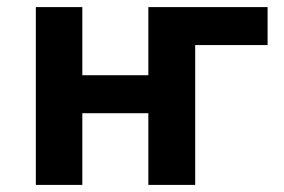

<svg xmlns="http://www.w3.org/2000/svg" viewBox="-20 -521 800 541"><path d="M81 0V-501H212V-309H398V-501H734V-394H530V0H398V-202H212V0Z"/></svg>

Font: Nunito Sans 7pt SemiCondensed
Style: Bold
Weight: 700
Width: 4
Designer: Vernon Adams
Foundry: Vernon Adams
Version: Version 3.101;gftools[0.9.27]